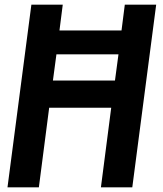

<svg xmlns="http://www.w3.org/2000/svg" viewBox="-20 -800 695 820"><path d="M545 0H411L455 -340H190L146 0H12L114 -780H248L234 -670H499L513 -780H647ZM471 -456 486 -568H221L206 -456Z"/></svg>

Font: Tanohe Sans SemiBold
Style: Italic
Weight: 600
Designer: Village Type and Design LLC & Cristiano Sobral
Foundry: Cooper Hewitt Smithsonian Design Museum
Version: Version 1.00;September 29, 2021;FontCreator 13.0.0.2655 64-b